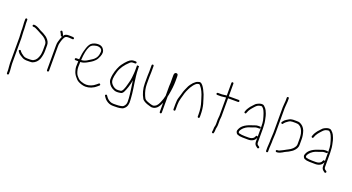

<svg xmlns="http://www.w3.org/2000/svg" viewBox="-53 -1312 3956 2156"><g transform="rotate(20 1925.0 -233.5)"><path d="M206.2 -58H244.5C262.2 -58 276.2 -61 285.2 -67C310 -79.4 327.7 -106.7 338.2 -149C339.6 -154.3 340.6 -160.5 341.2 -167.5L343.2 -188.5C343.9 -195.5 344.2 -201.7 344.2 -207V-276C344.2 -280.7 343.6 -285 342.2 -289L338.2 -301C336.9 -305 333.6 -310.3 328.2 -317C321.3 -327.9 309 -339.6 291.2 -352L266.2 -366C258.9 -370.7 252.8 -373.8 247.9 -375.5C244.1 -377.2 239.1 -380 232.9 -384C226.6 -388 221.1 -391 216.2 -392.9C211.4 -394.8 205.6 -397.7 198.8 -401.5C195.8 -403.2 190 -406 181.5 -410C173 -414 165.3 -416 158.3 -416H151.5C148.2 -416 145.3 -417.2 143 -419.5C140.7 -421.8 139.5 -424.5 139.5 -427.5C139.5 -430.5 140.7 -433.3 143 -436C145.3 -438.7 148.2 -440 151.5 -440H158.3C177.1 -440 204.2 -428.7 239.6 -406C245.9 -402 251.9 -399.2 257.3 -397.5C262.6 -395.8 269.9 -392.3 279.3 -387L303.3 -372C311.9 -367.3 320.1 -361.5 327.8 -354.5C354.8 -329.8 368.3 -303.7 368.3 -276V-207C368.3 -175.7 362.6 -143 351.3 -109C337.2 -73.9 313.4 -50.1 279.9 -37.5C273.7 -35.2 261.5 -34 244.5 -34H205.5C201.5 -34 197.4 -34.5 193.1 -35.5C188.9 -36.5 183.1 -37.6 175.9 -38.7C168.7 -39.9 155.5 -47.8 131.5 -62.4C116.8 -71.4 105.8 -81.6 98.5 -93L92.5 -102C87.8 -108.7 88.8 -114.2 95.5 -118.5C102.2 -122.8 107.8 -121.7 112.5 -115L118.5 -106C121.8 -101.3 126.8 -96.3 133.5 -91C153.9 -74.6 169.3 -64.6 183 -61ZM63.5 -393 65.5 -354V-329L69.5 -249.5V56L71.5 86C74.2 112.7 75.5 130 75.5 138V174C75.5 177.3 74.3 180.2 72 182.5C69.7 184.8 66.8 186 63.5 186C60.2 186 57.3 184.8 55 182.5C52.7 180.2 51.5 177.3 51.5 174V138C51.5 132.7 51.2 127.7 50.5 123C49.8 118.3 49.3 113 49 107C48.7 101 48.2 94.3 47.5 87L45.5 56V-249L41.5 -329V-354L39.5 -393L37.5 -425V-466C37.5 -469.3 38.7 -472.2 41 -474.5C43.3 -476.8 46.2 -478 49.5 -478C52.8 -478 55.7 -476.8 58 -474.5C60.3 -472.2 61.5 -469.3 61.5 -466V-425Z M490.7 -422C492.7 -422.7 494 -423.7 494.7 -425C489 -413.7 484.5 -403.3 481.2 -394L468.2 -351.5C464.5 -339.8 462.7 -323.7 462.7 -303V-11C462.7 -7.7 463.9 -4.8 466.2 -2.5C468.5 -0.2 471.4 1 474.7 1C478 1 480.9 -0.2 483.2 -2.5C485.5 -4.8 486.7 -7.7 486.7 -11V-303C486.7 -316.7 487.7 -328 489.7 -337C498 -374.5 508.4 -402.5 520.7 -421C527.8 -432.3 540.4 -438 558.7 -438H573.7C586.6 -438 598.2 -437.2 608.4 -435.7C614.3 -434.8 618.4 -435.2 620.7 -437C623.4 -439 625 -441.7 625.7 -445C626.4 -448.3 625.2 -452 622.2 -456C619.2 -460 603 -462 573.7 -462H558.7C531.7 -462 513.3 -454.2 503.7 -438.5C501 -434.2 499.4 -431.7 498.7 -431C500.7 -436.9 495.7 -449.2 483.7 -468L477.7 -478C473.7 -484.7 468.2 -485.8 461.2 -481.5C454.2 -477.2 453 -471.7 457.7 -465L463.7 -455C468.1 -448.3 472.1 -439.7 475.7 -429C478.4 -421.7 483.4 -419.3 490.7 -422Z M784 -249C785.5 -269 787 -286.7 788.5 -302C796.5 -368 811.4 -412 833.1 -434C840.4 -441.3 852.6 -447.3 869.9 -452C887.1 -456.7 899.5 -458.7 907 -458C945.2 -454.8 963.7 -436.8 960.2 -404C957.3 -368.4 946.9 -341.9 929.1 -324.5C925.4 -320.8 921.3 -316.8 917 -312.4C912.7 -308 902.3 -300.9 886 -291C880.5 -287.7 874 -283.7 866.5 -279C838.6 -259 811.9 -249 786.2 -249ZM782.5 -225H786.2C795.6 -225 805.5 -226.5 815.9 -229.5C821.6 -231.2 827.6 -233.3 833.9 -236C840.1 -238.7 846.6 -241.7 853.4 -245C860.1 -248.3 867.1 -252.3 874.4 -257C881.6 -261.7 890.6 -267 901.2 -273.1C911.8 -279.1 924.8 -289.8 940 -305C953.9 -319.4 965.2 -338.7 974.1 -363C988.1 -398.1 987.3 -426.3 971.6 -447.5C951.4 -479.1 917 -488.6 865.8 -476C846.8 -470 832.5 -462.5 823 -453.5C805.6 -437.1 791.6 -407.6 780.5 -365C771.8 -339 765.2 -300.3 760.5 -249H724.5C721.2 -249 718.3 -247.7 716 -245C713.7 -242.3 712.5 -239.5 712.5 -236.5C712.5 -233.5 713.7 -230.8 716 -228.5C718.3 -226.2 721.2 -225 724.5 -225H758.5C756.5 -194.3 755.8 -172.3 756.5 -159C757.2 -145.7 759.5 -132 763.5 -118C770.1 -90.2 782.7 -68.1 796.8 -51.5C803.2 -43.8 809.8 -36.3 816.2 -29C829.3 -14.1 850.9 -1.9 880.9 7.5C899 13.2 915.6 16 930.6 16C974.5 16 1020 -0.7 1057.1 -34L1076.1 -50C1082.1 -55.3 1082.4 -61 1077.1 -67C1071.7 -73 1066.1 -73.3 1060.1 -68L1041.1 -52C1008.1 -22.7 967.9 -8 930.6 -8C920.4 -8 911 -9 902.5 -11C877.5 -16.9 858.9 -23.5 846.7 -30.9C837.9 -36.2 825.5 -48.5 809.5 -68C798.4 -81.5 790 -102.5 784.2 -131.1C780.3 -147.9 779.5 -179.2 782.5 -225Z M1427.5 88C1452.5 66.9 1462.6 32.4 1458 -15.5C1457 -25.8 1456.2 -37.7 1455.5 -51C1454.5 -70.7 1451 -102 1445 -145C1442.7 -161.7 1439.1 -185.9 1434.2 -217.7C1429.4 -249.5 1426.3 -273.1 1425 -288.5C1424 -300.2 1422.7 -314 1421 -330C1419.3 -346 1418.5 -369 1418.5 -399V-408L1406.5 -406C1402.5 -407.3 1399 -408 1396 -408H1394.5V-343C1394.5 -333.7 1394 -323.8 1393 -313.5C1392 -303.2 1390.4 -285.8 1388.1 -261.4C1385.8 -237 1380.3 -210.2 1371.5 -181C1355.6 -114.2 1338.4 -79.2 1320 -76C1312.3 -74.7 1301.8 -73.7 1288.5 -73C1261 -71.5 1235.8 -83.3 1213 -108.5C1206.7 -115.5 1201.3 -123.3 1197 -132C1192.7 -140.7 1190.5 -154.1 1190.5 -172.2C1190.5 -190.4 1196.2 -219.3 1207.5 -259C1222.2 -310.3 1255.6 -359.6 1307.8 -407C1317.4 -415.7 1328.9 -420 1342.5 -420H1367.5C1370.8 -420 1373.7 -421.2 1376 -423.5C1378.3 -425.8 1379.5 -428.5 1379.5 -431.5C1379.5 -434.5 1378.3 -437.3 1376 -440C1373.7 -442.7 1370.8 -444 1367.5 -444H1342.5C1334.5 -444 1326.2 -442.3 1317.5 -439C1293.3 -431.5 1262.1 -401.7 1224 -349.5C1215 -337.2 1205.3 -318.3 1194.8 -292.9C1184.3 -267.5 1176.3 -240.4 1171 -211.5C1169.3 -202.5 1168.2 -193.8 1167.5 -185.5C1166.8 -177.2 1166.5 -167.3 1166.5 -156C1166.5 -144.7 1169.5 -133.3 1175.5 -122C1190.3 -90.5 1215.3 -68.2 1250.5 -55C1268.3 -47.2 1294.6 -46.7 1329.5 -53.5C1341.5 -55.8 1351.7 -64.5 1360 -79.5C1368.3 -94.5 1377.6 -117.7 1387.9 -149C1398.2 -180.4 1404.7 -208.7 1407.5 -234C1409.5 -221.3 1411.5 -208 1413.5 -194L1421 -141.5C1423.3 -125.2 1426.3 -102.3 1430 -73C1433.7 -43.7 1435.5 -15 1435.5 13C1435.5 36.2 1427.5 55.4 1411.5 70.5C1405.5 76.2 1399.7 79.5 1394 80.5C1388.3 81.5 1382.2 82.8 1375.5 84.5C1368.8 86.2 1361.5 87.2 1353.5 87.5C1345.5 87.8 1338.2 88.2 1331.5 88.5C1324.8 88.8 1318.5 89 1312.5 89H1292.5C1277.2 89 1263.5 86 1251.5 80C1231.9 70.2 1216.6 57.6 1205.5 42L1193.5 25C1188.8 19 1183.3 18.2 1177 22.5C1170.7 26.8 1169.8 32.3 1174.5 39L1185.5 55C1193.5 67 1202.5 76.7 1212.5 84C1237.1 103.3 1263.8 113 1292.5 113H1312.5C1344.5 113 1365.5 111.8 1375.5 109.5C1385.5 107.2 1394.5 105.2 1402.5 103.5C1410.5 101.8 1418.8 96.7 1427.5 88Z M1815.2 -440V-347C1815.2 -342.3 1814.9 -337 1814.2 -331C1814.2 -325 1813.9 -318.7 1813.2 -312V-196C1811.2 -189.3 1809.6 -183.2 1808.2 -177.5C1806.9 -171.8 1805.1 -164.7 1802.8 -156C1800.4 -147.3 1794.8 -132.4 1786 -111.2C1777.1 -90 1767.4 -74.1 1756.8 -63.5C1751.1 -57.8 1742.3 -52.8 1733 -48.3C1724.1 -43.8 1714 -43.1 1703 -46C1698 -47.3 1692.6 -48.7 1686.9 -50C1681.1 -51.3 1675.4 -53.2 1669.6 -55.5C1637.6 -65.7 1617.5 -76.8 1610.5 -89L1598.5 -113C1579.2 -157.2 1569.5 -201.9 1569.5 -247V-333L1571.5 -389V-464C1571.5 -467.3 1570.3 -470.2 1568 -472.5C1565.7 -474.8 1562.8 -476 1559.5 -476C1556.2 -476 1553.3 -474.8 1551 -472.5C1548.7 -470.2 1547.5 -467.3 1547.5 -464V-389L1545.5 -333V-247C1545.5 -185.2 1560.5 -128 1590.5 -75.5C1594.5 -68.5 1604.2 -60.2 1619.5 -50.5C1634.8 -40.9 1657.8 -32.9 1682.8 -26.5C1688.8 -24.8 1694.9 -23.2 1701.1 -21.5C1707.4 -19.8 1716.8 -20 1729.3 -22C1742 -24 1758 -32 1773.2 -46C1788.7 -62.9 1802.1 -85.6 1813.2 -114V-3C1813.2 0.3 1814.4 3.2 1816.7 5.5C1819.1 7.8 1821.7 9 1824.7 9C1827.7 9 1830.6 7.8 1833.2 5.5C1835.9 3.2 1837.2 0.3 1837.2 -3V-194L1843.2 -222C1855.2 -284.4 1861.2 -339.7 1861.2 -388V-442C1861.2 -449.3 1860.7 -455.5 1859.7 -460.5C1857.7 -470.8 1850.5 -476 1838.2 -476C1822.9 -475 1815.2 -463 1815.2 -440Z M1959.5 -72C1962.8 -72 1965.7 -73.2 1968 -75.5C1970.3 -77.8 1971.5 -80.7 1971.5 -84V-146C1971.5 -174.1 1975.7 -201.6 1984 -228.5C1987 -238.2 1990 -248.5 1993 -259.5L2002 -292.5C2005 -303.5 2008.5 -313 2012.5 -321C2016.5 -329 2021.5 -339.8 2027.5 -353.5C2033.5 -367.2 2044.5 -385 2060.5 -406.9C2065.8 -414.2 2073.6 -422.8 2084.5 -432.6C2092.3 -439.7 2100 -443.8 2107.6 -445C2111.9 -445.7 2116.1 -446.5 2120.4 -447.5C2124.6 -448.5 2129.7 -445 2135.7 -437C2162.4 -407.7 2183.7 -363.9 2199.7 -305.5C2204.4 -288.5 2208.1 -276.7 2210.7 -270C2224.7 -228 2231.7 -180 2231.7 -126V-101C2231.7 -97.7 2232.9 -94.8 2235.2 -92.5C2237.6 -90.2 2240.4 -89 2243.7 -89C2247.1 -89 2249.9 -90.2 2252.2 -92.5C2254.6 -94.8 2255.7 -97.7 2255.7 -101V-126C2255.7 -174.3 2250.6 -217.6 2240.2 -256C2237.9 -264.7 2235.6 -272 2233.2 -278C2230.9 -284 2227.4 -295.5 2222.7 -312.5C2218.1 -329.5 2213.2 -344.2 2208.2 -356.5C2174.4 -439.9 2141.6 -478.1 2116.2 -471C2097.6 -467.4 2082.8 -460.6 2072 -450.5C2063.5 -443.5 2056.3 -437.8 2052 -433.5C2047.7 -429.2 2040.1 -419.9 2029.3 -405.6C2018.5 -391.3 2009.7 -375.3 2003 -357.5C1999.3 -347.8 1995.1 -338.4 1990.3 -329.2C1985.5 -319.9 1978.7 -298.9 1970 -266C1967 -254.7 1962.5 -240.2 1956.5 -222.5C1950.5 -204.8 1947.5 -179.3 1947.5 -146V-84C1947.5 -80.7 1948.7 -77.8 1951 -75.5C1953.3 -73.2 1956.2 -72 1959.5 -72Z M2401.5 -427H2353.5C2350.2 -427 2347.3 -425.8 2345 -423.5C2342.7 -421.2 2341.5 -418.3 2341.5 -415C2341.5 -411.7 2342.7 -408.8 2345 -406.5C2347.3 -404.2 2350.2 -403 2353.5 -403H2401.5L2451.5 -409H2457.5V-192L2453.5 -148V-96.5C2453.5 -87.5 2453.2 -81 2452.5 -77C2446.5 -56.1 2444 -37.7 2445 -22C2445.3 -16.7 2444.8 -11.3 2443.5 -6L2441.5 4C2440.2 12 2443.3 16.8 2451 18.5C2458.7 20.2 2463.2 17 2464.5 9L2466.5 -1C2468.5 -8.3 2469.3 -16.6 2469 -25.9C2468.7 -35.1 2470.5 -47.9 2474.5 -64.3C2476.5 -72.4 2477.5 -83 2477.5 -96V-147L2481.5 -192V-409H2600.5C2603.8 -409 2606.7 -410.2 2609 -412.5C2611.3 -414.8 2612.5 -417.7 2612.5 -421C2612.5 -424.3 2611.3 -427.2 2609 -429.5C2606.7 -431.8 2603.8 -433 2600.5 -433H2481.5V-584C2481.5 -587.3 2480.3 -590.2 2478 -592.5C2475.7 -594.8 2472.8 -596 2469.5 -596C2466.2 -596 2463.3 -594.8 2461 -592.5C2458.7 -590.2 2457.5 -587.3 2457.5 -584V-433H2450.5Z M2939.5 -222C2939.5 -225.3 2938.4 -228.2 2936 -230.5C2933.7 -232.8 2930.9 -234 2927.5 -234H2902.5C2891.3 -234 2876.7 -230.8 2861.8 -224.3C2851.5 -219.8 2841.4 -216.4 2831.5 -214C2795.3 -203 2763.3 -187.4 2739.5 -167C2720.3 -150.5 2707.1 -129.5 2700 -104C2698.4 -98 2699.7 -90.3 2704 -81C2708.4 -71.7 2713.9 -65.5 2720.5 -62.5C2727.2 -59.5 2736.1 -56.7 2747.3 -54C2758.5 -51.3 2795.9 -50 2849.5 -50C2895.1 -50 2929.1 -68.7 2941.5 -106V-57C2941.5 -35.6 2950.2 -18.9 2967.5 -7L2979.5 2C2986.2 6.7 2991.9 5.7 2996.5 -1C3001.2 -7.7 3000.2 -13.3 2993.5 -18L2980.5 -27C2970.5 -33.7 2965.5 -43.7 2965.5 -57V-223C2965.5 -235.7 2964.3 -257 2961.9 -287C2960.9 -300.4 2955.7 -327.2 2946.3 -367.4C2942.9 -382.4 2935.2 -402.3 2923.4 -427.3C2917.3 -440.2 2906.2 -453.9 2890 -468.5C2883 -474.8 2875.5 -478 2867.5 -478C2851.1 -479.8 2831.8 -474.2 2806.4 -461.2C2797.6 -457.3 2787.8 -448.9 2777 -436C2772 -430 2767 -424.5 2762 -419.5C2757 -414.5 2752.5 -409.7 2748.5 -405C2745.2 -400.3 2740.9 -394.3 2735.5 -387C2724.3 -371.5 2716.6 -357.1 2712.5 -344L2708.5 -332C2705.9 -324.7 2708.4 -319.7 2716 -317C2723.7 -314.3 2728.5 -316.7 2730.5 -324L2735.5 -336C2738.6 -347.2 2746.7 -361.8 2759.8 -379.7C2767.9 -390.9 2774.7 -399 2780 -404C2785 -408.7 2789.9 -414 2794.5 -420C2809.9 -437.9 2825.9 -448.2 2841.6 -451C2845.4 -451.7 2849.2 -452.5 2853.2 -453.5C2857.2 -454.5 2861.8 -454.8 2866.9 -454.5C2872 -454.2 2879.2 -447 2891.5 -433C2906.1 -412.2 2920.6 -372.4 2935 -313.5C2939.4 -295.8 2941.5 -265.7 2941.5 -223V-116C2940.2 -119.3 2937.9 -121.3 2934.5 -122C2927.2 -125.3 2922.2 -123 2919.5 -115C2914.5 -104.9 2911.1 -98.9 2909.5 -97C2896.4 -81.7 2874.6 -74 2849.5 -74H2804.6C2776.9 -74 2752.6 -77 2731.6 -83C2718.3 -91.8 2721.2 -108.1 2740.1 -132C2746.4 -140 2751.6 -145.7 2755.6 -149C2759.6 -152.3 2767.7 -158.4 2779.9 -167.3C2792.1 -176.2 2812.6 -183.9 2836 -190.5C2841.5 -192.2 2847.5 -194.2 2854 -196.5C2860.5 -198.8 2866.8 -201.3 2872.8 -204C2882.5 -208 2893.2 -210 2902.5 -210H2927.5C2930.9 -210 2933.7 -211.2 2936 -213.5C2938.4 -215.8 2939.5 -218.7 2939.5 -222Z M3253.2 -409H3291.5C3309.2 -409 3323.2 -406 3332.2 -400C3357 -387.6 3374.7 -360.3 3385.2 -318C3386.6 -312.7 3387.6 -306.5 3388.2 -299.5L3390.2 -278.5C3390.9 -271.5 3391.2 -265.3 3391.2 -260V-191C3391.2 -186.3 3390.6 -182 3389.2 -178L3385.2 -166C3383.9 -162 3380.6 -156.7 3375.2 -150C3368.3 -139.1 3356 -127.4 3338.2 -115L3313.2 -101C3305.9 -96.3 3299.8 -93.2 3294.9 -91.5C3291.1 -89.8 3286.1 -87 3279.9 -83C3273.6 -79 3268.1 -76 3263.2 -74.1C3258.4 -72.2 3252.6 -69.3 3245.8 -65.5C3242.8 -63.8 3237 -61 3228.5 -57C3220 -53 3212.3 -51 3205.3 -51H3198.5C3195.2 -51 3192.3 -49.8 3190 -47.5C3187.7 -45.2 3186.5 -42.5 3186.5 -39.5C3186.5 -36.5 3187.7 -33.7 3190 -31C3192.3 -28.3 3195.2 -27 3198.5 -27H3205.3C3224.1 -27 3251.2 -38.3 3286.6 -61C3292.9 -65 3298.9 -67.8 3304.3 -69.5C3309.6 -71.2 3316.9 -74.7 3326.3 -80L3350.3 -95C3358.9 -99.7 3367.1 -105.5 3374.8 -112.5C3401.8 -137.2 3415.3 -163.3 3415.3 -191V-260C3415.3 -291.3 3409.6 -324 3398.3 -358C3384.2 -393.1 3360.4 -416.9 3326.9 -429.5C3320.7 -431.8 3308.5 -433 3291.5 -433H3252.5C3248.5 -433 3244.4 -432.5 3240.1 -431.5C3235.9 -430.5 3230.1 -429.4 3222.9 -428.3C3215.7 -427.1 3202.5 -419.2 3178.5 -404.6C3163.8 -395.6 3152.8 -385.4 3145.5 -374L3139.5 -365C3134.8 -358.3 3135.8 -352.8 3142.5 -348.5C3149.2 -344.2 3154.8 -345.3 3159.5 -352L3165.5 -361C3168.8 -365.7 3173.8 -370.7 3180.5 -376C3200.9 -392.4 3216.3 -402.4 3230 -406ZM3110.5 -74 3112.5 -113V-138L3116.5 -217.5V-523L3118.5 -553C3121.2 -579.7 3122.5 -597 3122.5 -605V-641C3122.5 -644.3 3121.3 -647.2 3119 -649.5C3116.7 -651.8 3113.8 -653 3110.5 -653C3107.2 -653 3104.3 -651.8 3102 -649.5C3099.7 -647.2 3098.5 -644.3 3098.5 -641V-605C3098.5 -599.7 3098.2 -594.7 3097.5 -590C3096.8 -585.3 3096.3 -580 3096 -574C3095.7 -568 3095.2 -561.3 3094.5 -554L3092.5 -523V-218L3088.5 -138V-113L3086.5 -74L3084.5 -42V-1C3084.5 2.3 3085.7 5.2 3088 7.5C3090.3 9.8 3093.2 11 3096.5 11C3099.8 11 3102.7 9.8 3105 7.5C3107.3 5.2 3108.5 2.3 3108.5 -1V-42Z M3742.5 -222C3742.5 -225.3 3741.4 -228.2 3739 -230.5C3736.7 -232.8 3733.9 -234 3730.5 -234H3705.5C3694.3 -234 3679.7 -230.8 3664.8 -224.3C3654.5 -219.8 3644.4 -216.4 3634.5 -214C3598.3 -203 3566.3 -187.4 3542.5 -167C3523.3 -150.5 3510.1 -129.5 3503 -104C3501.4 -98 3502.7 -90.3 3507 -81C3511.4 -71.7 3516.9 -65.5 3523.5 -62.5C3530.2 -59.5 3539.1 -56.7 3550.3 -54C3561.5 -51.3 3598.9 -50 3652.5 -50C3698.1 -50 3732.1 -68.7 3744.5 -106V-57C3744.5 -35.6 3753.2 -18.9 3770.5 -7L3782.5 2C3789.2 6.7 3794.9 5.7 3799.5 -1C3804.2 -7.7 3803.2 -13.3 3796.5 -18L3783.5 -27C3773.5 -33.7 3768.5 -43.7 3768.5 -57V-223C3768.5 -235.7 3767.3 -257 3764.9 -287C3763.9 -300.4 3758.7 -327.2 3749.3 -367.4C3745.9 -382.4 3738.2 -402.3 3726.4 -427.3C3720.3 -440.2 3709.2 -453.9 3693 -468.5C3686 -474.8 3678.5 -478 3670.5 -478C3654.1 -479.8 3634.8 -474.2 3609.4 -461.2C3600.6 -457.3 3590.8 -448.9 3580 -436C3575 -430 3570 -424.5 3565 -419.5C3560 -414.5 3555.5 -409.7 3551.5 -405C3548.2 -400.3 3543.9 -394.3 3538.5 -387C3527.3 -371.5 3519.6 -357.1 3515.5 -344L3511.5 -332C3508.9 -324.7 3511.4 -319.7 3519 -317C3526.7 -314.3 3531.5 -316.7 3533.5 -324L3538.5 -336C3541.6 -347.2 3549.7 -361.8 3562.8 -379.7C3570.9 -390.9 3577.7 -399 3583 -404C3588 -408.7 3592.9 -414 3597.5 -420C3612.9 -437.9 3628.9 -448.2 3644.6 -451C3648.4 -451.7 3652.2 -452.5 3656.2 -453.5C3660.2 -454.5 3664.8 -454.8 3669.9 -454.5C3675 -454.2 3682.2 -447 3694.5 -433C3709.1 -412.2 3723.6 -372.4 3738 -313.5C3742.4 -295.8 3744.5 -265.7 3744.5 -223V-116C3743.2 -119.3 3740.9 -121.3 3737.5 -122C3730.2 -125.3 3725.2 -123 3722.5 -115C3717.5 -104.9 3714.1 -98.9 3712.5 -97C3699.4 -81.7 3677.6 -74 3652.5 -74H3607.6C3579.9 -74 3555.6 -77 3534.6 -83C3521.3 -91.8 3524.2 -108.1 3543.1 -132C3549.4 -140 3554.6 -145.7 3558.6 -149C3562.6 -152.3 3570.7 -158.4 3582.9 -167.3C3595.1 -176.2 3615.6 -183.9 3639 -190.5C3644.5 -192.2 3650.5 -194.2 3657 -196.5C3663.5 -198.8 3669.8 -201.3 3675.8 -204C3685.5 -208 3696.2 -210 3705.5 -210H3730.5C3733.9 -210 3736.7 -211.2 3739 -213.5C3741.4 -215.8 3742.5 -218.7 3742.5 -222Z"/></g></svg>

Font: Proton
Style: SeBdCnd
Weight: 500
Version: Version 1.017